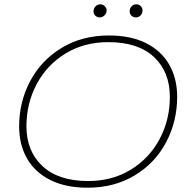

<svg xmlns="http://www.w3.org/2000/svg" viewBox="-20 -869 877 893"><path d="M69 -281Q69 -395 120.5 -492Q172 -589 267 -646.5Q362 -704 487 -704Q588 -704 659 -668.5Q730 -633 767 -568.5Q804 -504 804 -419Q804 -305 753 -208Q702 -111 607 -53.5Q512 4 387 4Q286 4 214.5 -31.5Q143 -67 106 -131.5Q69 -196 69 -281ZM770 -418Q770 -535 696 -604Q622 -673 484 -673Q371 -673 284.5 -620Q198 -567 150.5 -477.5Q103 -388 103 -282Q103 -166 177.5 -96.5Q252 -27 390 -27Q502 -27 588.5 -80Q675 -133 722.5 -222.5Q770 -312 770 -418ZM415 -816Q415 -830 424.5 -839.5Q434 -849 447 -849Q458 -849 467 -840.5Q476 -832 476 -821Q476 -808 466.5 -798Q457 -788 444 -788Q432 -788 423.5 -796Q415 -804 415 -816ZM583 -816Q583 -830 592 -839.5Q601 -849 614 -849Q626 -849 634.5 -840.5Q643 -832 643 -821Q643 -807 634 -797.5Q625 -788 612 -788Q600 -788 591.5 -796Q583 -804 583 -816Z"/></svg>

Font: Montserrat Alternates ExLight
Style: Italic
Weight: 275
Italic angle: -11.3°
Designer: Julieta Ulanovsky
Foundry: Julieta Ulanovsky
Version: Version 7.200